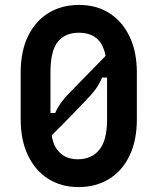

<svg xmlns="http://www.w3.org/2000/svg" viewBox="-20 -740 640 780"><path d="M301 -720Q372 -720 424.5 -686.5Q477 -653 506.5 -591.5Q536 -530 536 -445V-255Q536 -169 506 -107Q476 -45 422.5 -12.5Q369 20 299 20Q229 20 176 -13.5Q123 -47 93.5 -109Q64 -171 64 -255V-445Q64 -532 94 -593.5Q124 -655 177.5 -687.5Q231 -720 301 -720ZM300 -607Q245 -607 215 -570.5Q185 -534 185 -445V-281H204Q216 -307 233 -329.5Q250 -352 284 -385Q316 -418 346.5 -449Q377 -480 409 -513Q401 -555 380 -577Q352 -607 300 -607ZM208 -138Q237 -93 296 -93Q352 -93 383.5 -131.5Q415 -170 415 -255V-425H395Q383 -397 366 -374.5Q349 -352 324 -327Q289 -290 256.5 -257Q224 -224 190 -190Q196 -155 208 -138Z"/></svg>

Font: Recursive Mn Lnr St SmB
Style: Regular
Weight: 600
Monospace: yes
Version: Version 1.079;hotconv 1.0.112;makeotfexe 2.5.65598; ttfautoh